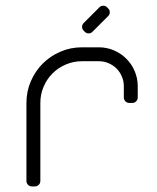

<svg xmlns="http://www.w3.org/2000/svg" viewBox="-20 -670 565 690"><path d="M125 -20V-300C125 -320.7 128.9 -340.2 136.8 -358.5C144.6 -376.8 155.2 -392.8 168.8 -406.2C182.2 -419.8 198.2 -430.4 216.5 -438.2C234.8 -446.1 254.3 -450 275 -450H335C347.3 -450 359 -447.7 370 -443C381 -438.3 390.6 -431.9 398.8 -423.8C406.9 -415.6 413.3 -406 418 -395C422.7 -384 425 -372.3 425 -360V-320C425 -314.3 426.9 -309.6 430.8 -305.8C434.6 -301.9 439.3 -300 445 -300H455C460.7 -300 465.4 -301.9 469.2 -305.8C473.1 -309.6 475 -314.3 475 -320V-360C475 -379.3 471.3 -397.5 464 -414.5C456.7 -431.5 446.7 -446.3 434 -459C421.3 -471.7 406.5 -481.7 389.5 -489C372.5 -496.3 354.3 -500 335 -500H275C247.3 -500 221.3 -494.8 197 -484.2C172.7 -473.8 151.5 -459.5 133.5 -441.5C115.5 -423.5 101.2 -402.3 90.8 -378C80.2 -353.7 75 -327.7 75 -300V-20C75 -14.3 76.9 -9.6 80.8 -5.8C84.6 -1.9 89.3 0 95 0H105C110.7 0 115.4 -1.9 119.2 -5.8C123.1 -9.6 125 -14.3 125 -20ZM337 -643.5 281 -587.5C277 -583.8 275 -579.2 275 -573.8C275 -568.2 277 -563.5 281 -559.5L284.5 -556C288.2 -552 292.8 -550 298.5 -550C304.2 -550 308.8 -552 312.5 -556L368.5 -612C372.5 -615.7 374.5 -620.3 374.5 -626C374.5 -631.7 372.5 -636.3 368.5 -640L365 -643.5C361.3 -647.5 356.7 -649.5 351 -649.5C345.3 -649.5 340.7 -647.5 337 -643.5Z"/></svg>

Font: lerotica
Style: Regular
Weight: 400
Designer: defharo
Foundry: deFharo
Version: Version 1.001 2011